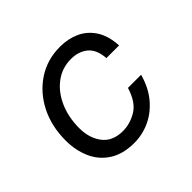

<svg xmlns="http://www.w3.org/2000/svg" viewBox="-135 -705 888 888"><g transform="rotate(-45 309.0 -261.0)"><path d="M526 -183Q507 -115 469 -70.5Q431 -26 382.5 -4Q334 18 281 18Q208 18 159.5 -13Q111 -44 87.5 -97Q64 -150 64 -214Q64 -308 101.5 -381.5Q139 -455 204 -497.5Q269 -540 352 -540Q405 -540 448 -520.5Q491 -501 518.5 -459.5Q546 -418 550 -351H467Q463 -410 430.5 -437Q398 -464 348 -464Q290 -464 245 -430.5Q200 -397 174.5 -339.5Q149 -282 149 -210Q149 -145 182.5 -101.5Q216 -58 283 -58Q330 -58 374 -84.5Q418 -111 440 -183Z"/></g></svg>

Font: Fragment Mono SC
Style: Italic
Weight: 400
Italic angle: -12°
Monospace: yes
Designer: Wei Huang based on Nimbus Sans by URW Studio, based on Helvetica by Max Miedinger.
Foundry: Wei Huang
Version: Version 1.012; ttfautohint (v1.8.4.7-5d5b)